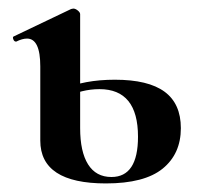

<svg xmlns="http://www.w3.org/2000/svg" viewBox="-20 -415 462 448"><path d="M74 -87V-260Q74 -325 43 -325Q32 -325 18 -318H17Q13 -318 11 -323.5Q9 -329 12 -330L146 -394L151 -395Q156 -395 161.5 -390.5Q167 -386 167 -382V-116Q167 -61 185.5 -31.5Q204 -2 240 -2Q302 -2 302 -96Q302 -207 212 -207Q171 -207 131 -187L125 -206Q176 -229 248 -229Q326 -229 364 -201Q402 -173 402 -116Q402 -56 359.5 -21.5Q317 13 227 13Q74 13 74 -87Z"/></svg>

Font: Cormorant Infant
Style: Bold
Weight: 700
Designer: Christian Thalmann (Catharsis Fonts)
Foundry: Catharsis Fonts
Version: Version 4.000